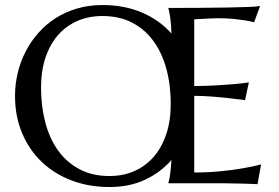

<svg xmlns="http://www.w3.org/2000/svg" viewBox="-20 -732 1113 767"><path d="M652.8 -700.2Q713.9 -700.2 774.2 -700.7Q834.5 -701.2 884.8 -701.9Q935.1 -702.6 970.7 -704.1Q1006.3 -705.6 1019 -708L995.1 -643.1Q979 -647.5 957.5 -650.9Q939 -653.8 912.4 -656.5Q885.7 -659.2 851.1 -659.2Q839.4 -659.2 823 -658.4Q806.6 -657.7 791.5 -656.7Q773.9 -655.8 755.9 -654.8V-388.2Q806.2 -388.7 846.7 -391.1Q887.2 -393.6 915.5 -396Q948.7 -398.9 974.1 -402.8L959 -332Q925.3 -336.4 890.1 -340.3Q859.9 -343.8 824.2 -346.4Q788.6 -349.1 755.9 -349.1V-43Q813.5 -43 861.8 -47.9Q910.2 -52.7 946.3 -59.1Q988.3 -65.9 1022.9 -75.2L1008.8 3.9Q1002.9 3.4 991.2 2.9Q979.5 2.4 965.1 2Q950.7 1.5 934.8 1.2Q918.9 1 904.8 0.7Q890.6 0.5 879.6 0.2Q868.7 0 863.8 0H652.8V-2Q656.7 -14.6 659.7 -36.1Q662.6 -57.6 665 -92.8Q621.1 -43 559.3 -13.9Q497.6 15.1 417 15.1Q335.4 15.1 266.4 -11Q197.3 -37.1 147 -85Q96.7 -132.8 68.4 -200Q40 -267.1 40 -349.1Q40 -395.5 50.8 -440.4Q61.5 -485.4 82.3 -525.9Q103 -566.4 133.1 -600.3Q163.1 -634.3 201.9 -659.2Q240.7 -684.1 287.8 -698Q335 -711.9 389.2 -711.9Q476.6 -711.9 546.6 -682.1Q616.7 -652.3 665 -598.1Q663.6 -637.2 660.2 -660.6Q656.7 -684.1 652.8 -698.2ZM417 -28.8Q471.2 -28.8 516.1 -48.3Q561 -67.9 593.5 -105Q626 -142.1 644 -195.6Q662.1 -249 662.1 -316.9Q662.1 -392.1 644.8 -456.3Q627.4 -520.5 593.3 -567.6Q559.1 -614.7 508.1 -641.4Q457 -668 389.2 -668Q335 -668 290 -648.7Q245.1 -629.4 212.6 -592.8Q180.2 -556.2 162.1 -502.9Q144 -449.7 144 -381.8Q144 -307.1 161.1 -242.4Q178.2 -177.7 212.4 -130.4Q246.6 -83 297.9 -55.9Q349.1 -28.8 417 -28.8Z"/></svg>

Font: Marcellus
Style: Regular
Weight: 400
Designer: Astigmatic (AOETI)
Foundry: Astigmatic (AOETI)
Version: Version 1.000